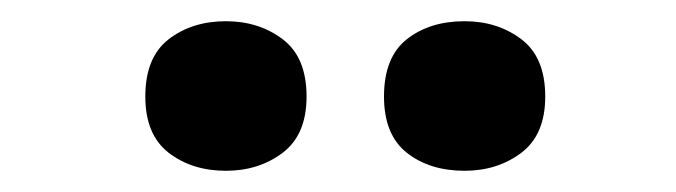

<svg xmlns="http://www.w3.org/2000/svg" viewBox="-20 -779 637 181"><path d="M117 -688Q117 -725 139 -742Q161 -759 193 -759Q224 -759 246.5 -742Q269 -725 269 -688Q269 -652 246.5 -635Q224 -618 193 -618Q161 -618 139 -635Q117 -652 117 -688ZM342 -688Q342 -725 363.5 -742Q385 -759 418 -759Q449 -759 471.5 -742Q494 -725 494 -688Q494 -652 471.5 -635Q449 -618 418 -618Q385 -618 363.5 -635Q342 -652 342 -688Z"/></svg>

Font: Noto Sans Khmer ExtraBold
Style: Regular
Weight: 800
Version: Version 2.003